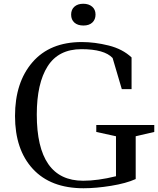

<svg xmlns="http://www.w3.org/2000/svg" viewBox="-20 -990 842 1023"><path d="M493 -324H802V-287L703 -264V-36Q652 -13 572 0Q492 13 425 13Q250 13 155 -90Q60 -193 60 -372Q60 -551 153 -658.5Q246 -766 416 -766Q485 -766 559 -747.5Q633 -729 681 -684V-515H629L580 -681Q536 -728 414 -728Q292 -728 234 -637Q176 -546 176 -380Q176 -27 423 -27Q501 -27 598 -51V-264L493 -287ZM359 -912Q359 -939 376.5 -954.5Q394 -970 423.5 -970Q453 -970 471 -954.5Q489 -939 489 -912.5Q489 -886 472 -870Q455 -854 424.5 -854Q394 -854 376.5 -869.5Q359 -885 359 -912Z"/></svg>

Font: Ledger
Style: Regular
Weight: 400
Designer: Denis Masharov
Foundry: Denis Masharov
Version: 1.001